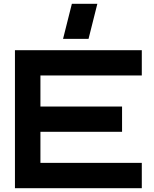

<svg xmlns="http://www.w3.org/2000/svg" viewBox="-20 -982 806 1002"><path d="M720 -720V-588H191V-426H617V-294H191V-132H720V0H58V-720ZM309 -779 355 -962H488L442 -779Z"/></svg>

Font: Orbitron
Style: Bold
Weight: 700
Designer: Matt McInerney
Foundry: Matt McInerney
Version: Version 001.001